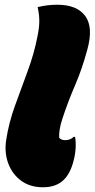

<svg xmlns="http://www.w3.org/2000/svg" viewBox="-20 -780 400 811"><path d="M138 -625Q146 -663 146 -691Q146 -719 139 -750Q160 -755 180 -757.5Q200 -760 222 -760Q305 -760 340 -712.5Q375 -665 349 -571Q327 -489 297 -419.5Q267 -350 244 -280Q235 -253 232 -232.5Q229 -212 230 -198Q239 -188 255 -188Q278 -188 291 -202H297Q301 -182 299.5 -155Q298 -128 291 -102Q278 -49 250 -21Q218 11 162 11Q107 11 69.5 -16.5Q32 -44 15 -89.5Q-2 -135 6 -188Q17 -261 43.5 -334Q70 -407 97 -480Q124 -553 138 -625Z"/></svg>

Font: Recursive Sn Csl St XBk
Style: Italic
Weight: 1000
Italic angle: -15°
Version: Version 1.085;hotconv 1.1.0;makeotfexe 2.6.0; ttfautohint (v